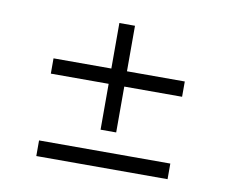

<svg xmlns="http://www.w3.org/2000/svg" viewBox="-56 -598 680 569"><g transform="rotate(10 283.5 -313.5)"><path d="M86 -346V-392H481V-346ZM86 -98V-145H481V-98ZM260 -208V-529H307V-208Z"/></g></svg>

Font: Piazzolla Thin ExtraLight
Style: Regular
Weight: 250
Version: Version 2.005